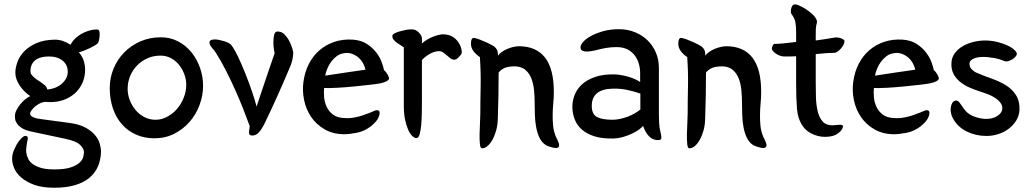

<svg xmlns="http://www.w3.org/2000/svg" viewBox="-20 -619 4837 901"><path d="M130 -1Q100 -7 83.5 -17.5Q67 -28 59.5 -39.5Q52 -51 51 -60.5Q50 -70 50 -74Q50 -88 57.5 -102.5Q65 -117 75.5 -130Q86 -143 98.5 -153Q111 -163 122 -168Q91 -189 71.5 -219Q52 -249 52 -278Q52 -300 61.5 -327Q71 -354 92.5 -377Q114 -400 149.5 -416Q185 -432 238 -433Q257 -433 275.5 -426.5Q294 -420 311 -409Q323 -433 348 -451Q373 -469 405 -477Q411 -479 425 -480.5Q439 -482 443 -478Q447 -474 447.5 -464.5Q448 -455 447 -445Q446 -435 443.5 -426.5Q441 -418 439 -416Q434 -411 423 -404.5Q412 -398 399 -392Q386 -386 373 -381Q360 -376 350 -373Q367 -355 374 -330Q381 -305 379 -280Q377 -250 364 -224Q351 -198 329 -179Q307 -160 277 -149.5Q247 -139 211 -140Q199 -140 196 -141Q182 -141 168.5 -134.5Q155 -128 144.5 -119Q134 -110 127.5 -100.5Q121 -91 121 -86Q122 -75 135.5 -69Q149 -63 166 -61L307 -42Q352 -36 380.5 -20.5Q409 -5 425.5 14.5Q442 34 448 55Q454 76 454 94Q453 130 440 161Q427 192 400.5 214.5Q374 237 333 249.5Q292 262 235 262Q178 262 140 248Q102 234 79 213.5Q56 193 46.5 170Q37 147 37 128Q36 107 46.5 83Q57 59 68 44Q77 32 87 24Q97 16 105 20Q113 24 110 35Q107 46 105 62Q103 74 102.5 85Q102 96 107 113Q108 116 112.5 126.5Q117 137 130 148Q143 159 168 167.5Q193 176 235 176Q283 176 310.5 167Q338 158 352.5 145Q367 132 370.5 118Q374 104 374 94Q374 79 356 61Q338 43 285 32ZM202 -199Q245 -203 271.5 -227.5Q298 -252 298 -282Q298 -315 273.5 -334.5Q249 -354 210 -354Q196 -354 181 -351.5Q166 -349 153.5 -342Q141 -335 132.5 -322Q124 -309 123 -289Q122 -275 129.5 -266.5Q137 -258 148 -249Q170 -235 185 -223.5Q200 -212 202 -199Z M495 -206Q495 -253 512.5 -296Q530 -339 562 -372Q594 -405 638 -424.5Q682 -444 735 -444Q779 -444 815.5 -425Q852 -406 878 -374Q904 -342 918.5 -301Q933 -260 933 -216Q933 -171 916.5 -126.5Q900 -82 870 -47.5Q840 -13 798 8.5Q756 30 705 30Q657 30 618 12.5Q579 -5 551.5 -36.5Q524 -68 509.5 -111.5Q495 -155 495 -206ZM733 -358Q700 -358 672 -345.5Q644 -333 623 -311.5Q602 -290 590.5 -261.5Q579 -233 579 -202Q579 -176 588.5 -150.5Q598 -125 615 -104Q632 -83 656.5 -70Q681 -57 710 -57Q739 -57 765.5 -71.5Q792 -86 811.5 -109Q831 -132 842.5 -161.5Q854 -191 854 -221Q854 -245 845.5 -269Q837 -293 821.5 -313Q806 -333 783.5 -345.5Q761 -358 733 -358Z M1152 -27Q1138 -65 1121 -108.5Q1104 -152 1084 -196.5Q1064 -241 1041.5 -285.5Q1019 -330 994 -370Q987 -381 975 -394.5Q963 -408 963 -420Q963 -434 989 -434Q998 -434 1009.5 -431.5Q1021 -429 1032.5 -425.5Q1044 -422 1053 -417Q1062 -412 1065 -408Q1080 -389 1098 -351Q1116 -313 1133 -270Q1150 -227 1164 -185.5Q1178 -144 1184 -119Q1192 -143 1199.5 -165.5Q1207 -188 1216.5 -216Q1226 -244 1238.5 -281Q1251 -318 1269 -370Q1267 -376 1265 -390Q1263 -404 1263 -419Q1263 -436 1265.5 -451Q1268 -466 1276 -470Q1278 -471 1284 -471Q1302 -471 1315.5 -457Q1329 -443 1338 -425.5Q1347 -408 1351.5 -392Q1356 -376 1356 -372Q1356 -356 1352.5 -340.5Q1349 -325 1344 -312Q1327 -272 1312 -237Q1297 -202 1282 -169Q1267 -136 1251.5 -102.5Q1236 -69 1218 -32Q1207 -11 1194 3Q1181 17 1164 17Q1150 17 1149 7Q1148 5 1149 -5Q1150 -15 1152 -27Z M1593 11Q1541 10 1502.5 -12.5Q1464 -35 1440 -70.5Q1416 -106 1407 -149.5Q1398 -193 1404 -235Q1410 -281 1429.5 -319Q1449 -357 1479 -383Q1509 -409 1549 -422.5Q1589 -436 1636 -433Q1676 -430 1703 -412Q1730 -394 1747 -371Q1764 -348 1772 -325Q1780 -302 1782 -290Q1792 -282 1799 -269Q1806 -256 1806 -251Q1803 -236 1765 -228Q1750 -225 1715 -221Q1680 -217 1639.5 -213Q1599 -209 1560.5 -207Q1522 -205 1501 -206Q1499 -187 1501 -163Q1503 -139 1513 -117.5Q1523 -96 1543 -81Q1563 -66 1597 -65Q1619 -63 1644.5 -68Q1670 -73 1680 -77Q1718 -90 1735 -98Q1752 -106 1759 -98Q1765 -92 1757.5 -71Q1750 -50 1720 -26Q1690 -3 1655 4Q1620 11 1593 11ZM1695 -292Q1692 -307 1683.5 -322.5Q1675 -338 1661.5 -349.5Q1648 -361 1630.5 -367Q1613 -373 1593 -369Q1574 -366 1559.5 -355Q1545 -344 1534 -329Q1523 -314 1516 -297Q1509 -280 1506 -264Q1560 -272 1605 -279Q1650 -286 1695 -292Z M1875 -397Q1868 -402 1859 -407.5Q1850 -413 1841.5 -419Q1833 -425 1827 -433Q1821 -441 1821 -450Q1821 -457 1832 -462.5Q1843 -468 1850 -470Q1863 -474 1884.5 -478.5Q1906 -483 1923 -480Q1929 -479 1935.5 -474.5Q1942 -470 1947.5 -464Q1953 -458 1956.5 -451.5Q1960 -445 1960 -440V-415Q1984 -436 2013 -447Q2042 -458 2059 -458Q2088 -458 2108 -444Q2128 -430 2139 -407Q2143 -399 2146 -385Q2149 -371 2144 -364Q2140 -358 2129.5 -347.5Q2119 -337 2108 -339Q2100 -340 2092 -346.5Q2084 -353 2076 -360Q2068 -367 2059.5 -373Q2051 -379 2042 -379Q2019 -379 1996.5 -366Q1974 -353 1960 -337V-156Q1960 -124 1959.5 -91Q1959 -58 1956.5 -31.5Q1954 -5 1949 12Q1944 29 1934 29Q1925 29 1914.5 19Q1904 9 1895.5 -10Q1887 -29 1881 -57Q1875 -85 1875 -121Z M2317 -358Q2323 -367 2334.5 -375Q2346 -383 2359.5 -389Q2373 -395 2388 -398.5Q2403 -402 2415 -402Q2496 -402 2537.5 -349Q2579 -296 2579 -187Q2579 -162 2576.5 -136Q2574 -110 2573.5 -83Q2573 -56 2575.5 -30Q2578 -4 2588 21Q2591 27 2594.5 34.5Q2598 42 2601 49.5Q2604 57 2604 63Q2604 69 2599 73Q2595 76 2587 75.5Q2579 75 2570 72.5Q2561 70 2552.5 67Q2544 64 2540 61Q2522 49 2511.5 27Q2501 5 2496 -22.5Q2491 -50 2490 -79.5Q2489 -109 2489 -136Q2489 -167 2486 -196.5Q2483 -226 2474 -249.5Q2465 -273 2448.5 -288.5Q2432 -304 2406 -307Q2387 -309 2362.5 -304.5Q2338 -300 2320 -279Q2320 -225 2319 -170.5Q2318 -116 2316 -59Q2315 -30 2308 -5.5Q2301 19 2290.5 37.5Q2280 56 2267.5 66.5Q2255 77 2242 77Q2234 77 2232 57Q2230 37 2230.5 10.5Q2231 -16 2232.5 -43Q2234 -70 2234 -85Q2234 -145 2235.5 -210.5Q2237 -276 2232 -351Q2218 -360 2206.5 -373Q2195 -386 2191 -403Q2190 -407 2190 -413.5Q2190 -420 2191 -426Q2192 -432 2194.5 -436.5Q2197 -441 2202 -441Q2207 -441 2214 -439Q2221 -437 2227 -435Q2234 -432 2244 -428Q2254 -424 2264 -419.5Q2274 -415 2283.5 -410Q2293 -405 2299 -401Q2308 -394 2312.5 -384.5Q2317 -375 2317 -360Z M2984 -277Q2984 -298 2978 -319.5Q2972 -341 2959 -358.5Q2946 -376 2925 -387Q2904 -398 2873 -398Q2848 -398 2824.5 -394Q2801 -390 2783 -385Q2713 -367 2705 -390Q2701 -402 2713 -418Q2725 -434 2749.5 -448Q2774 -462 2808.5 -472Q2843 -482 2884 -482Q2925 -482 2959.5 -468Q2994 -454 3019 -429.5Q3044 -405 3058 -372Q3072 -339 3072 -301V-83Q3072 -68 3073 -44Q3074 -20 3079 -1Q3087 29 3081 35Q3076 39 3065.5 38.5Q3055 38 3045 34Q3032 29 3019.5 13.5Q3007 -2 2998 -28Q2993 -22 2980.5 -12.5Q2968 -3 2949 6.5Q2930 16 2906.5 23Q2883 30 2857 31Q2805 32 2769 20.5Q2733 9 2710.5 -11Q2688 -31 2677.5 -57.5Q2667 -84 2666 -113Q2665 -143 2676 -172Q2687 -201 2711 -223Q2735 -245 2773 -258Q2811 -271 2864 -270Q2893 -269 2928 -259Q2963 -249 2984 -234ZM2985 -180Q2957 -190 2923.5 -197Q2890 -204 2856 -203Q2757 -201 2757 -122Q2757 -83 2781.5 -70Q2806 -57 2855 -57Q2871 -57 2889.5 -61Q2908 -65 2925.5 -71.5Q2943 -78 2958.5 -87Q2974 -96 2985 -105Z M3290 -358Q3296 -367 3307.5 -375Q3319 -383 3332.5 -389Q3346 -395 3361 -398.5Q3376 -402 3388 -402Q3469 -402 3510.5 -349Q3552 -296 3552 -187Q3552 -162 3549.5 -136Q3547 -110 3546.5 -83Q3546 -56 3548.5 -30Q3551 -4 3561 21Q3564 27 3567.5 34.5Q3571 42 3574 49.5Q3577 57 3577 63Q3577 69 3572 73Q3568 76 3560 75.5Q3552 75 3543 72.5Q3534 70 3525.5 67Q3517 64 3513 61Q3495 49 3484.5 27Q3474 5 3469 -22.5Q3464 -50 3463 -79.5Q3462 -109 3462 -136Q3462 -167 3459 -196.5Q3456 -226 3447 -249.5Q3438 -273 3421.5 -288.5Q3405 -304 3379 -307Q3360 -309 3335.5 -304.5Q3311 -300 3293 -279Q3293 -225 3292 -170.5Q3291 -116 3289 -59Q3288 -30 3281 -5.5Q3274 19 3263.5 37.5Q3253 56 3240.5 66.5Q3228 77 3215 77Q3207 77 3205 57Q3203 37 3203.5 10.5Q3204 -16 3205.5 -43Q3207 -70 3207 -85Q3207 -145 3208.5 -210.5Q3210 -276 3205 -351Q3191 -360 3179.5 -373Q3168 -386 3164 -403Q3163 -407 3163 -413.5Q3163 -420 3164 -426Q3165 -432 3167.5 -436.5Q3170 -441 3175 -441Q3180 -441 3187 -439Q3194 -437 3200 -435Q3207 -432 3217 -428Q3227 -424 3237 -419.5Q3247 -415 3256.5 -410Q3266 -405 3272 -401Q3281 -394 3285.5 -384.5Q3290 -375 3290 -360Z M3716 -466Q3716 -497 3712.5 -515Q3709 -533 3695 -552Q3692 -555 3691.5 -561.5Q3691 -568 3692 -575Q3693 -582 3696 -588Q3699 -594 3703 -597Q3711 -601 3727 -594.5Q3743 -588 3759.5 -577.5Q3776 -567 3789 -555.5Q3802 -544 3805 -538Q3814 -527 3814 -515Q3809 -497 3808.5 -483.5Q3808 -470 3808 -452V-429Q3831 -432 3853 -435.5Q3875 -439 3898 -443Q3904 -444 3911.5 -443Q3919 -442 3926 -439.5Q3933 -437 3938 -433.5Q3943 -430 3943 -427Q3943 -419 3938.5 -409.5Q3934 -400 3926.5 -391.5Q3919 -383 3910.5 -377Q3902 -371 3895 -371Q3866 -371 3839 -368L3808 -365V-233Q3808 -198 3809 -162.5Q3810 -127 3817 -97.5Q3824 -68 3840 -49.5Q3856 -31 3886 -31Q3893 -31 3901.5 -32Q3910 -33 3917.5 -33.5Q3925 -34 3930.5 -32.5Q3936 -31 3936 -26Q3936 -22 3932.5 -15Q3929 -8 3921.5 -0.5Q3914 7 3901.5 13.5Q3889 20 3872 22Q3834 27 3799.5 13Q3765 -1 3748 -26Q3724 -60 3720 -108Q3716 -156 3716 -229V-355Q3702 -354 3688 -354Q3674 -354 3658 -354Q3652 -354 3642.5 -357Q3633 -360 3624 -365.5Q3615 -371 3608.5 -378Q3602 -385 3602 -393Q3603 -399 3606.5 -405.5Q3610 -412 3613 -413Q3622 -413 3632 -413.5Q3642 -414 3652 -415L3716 -422Z M4173 11Q4121 10 4082.5 -12.5Q4044 -35 4020 -70.5Q3996 -106 3987 -149.5Q3978 -193 3984 -235Q3990 -281 4009.5 -319Q4029 -357 4059 -383Q4089 -409 4129 -422.5Q4169 -436 4216 -433Q4256 -430 4283 -412Q4310 -394 4327 -371Q4344 -348 4352 -325Q4360 -302 4362 -290Q4372 -282 4379 -269Q4386 -256 4386 -251Q4383 -236 4345 -228Q4330 -225 4295 -221Q4260 -217 4219.5 -213Q4179 -209 4140.5 -207Q4102 -205 4081 -206Q4079 -187 4081 -163Q4083 -139 4093 -117.5Q4103 -96 4123 -81Q4143 -66 4177 -65Q4199 -63 4224.5 -68Q4250 -73 4260 -77Q4298 -90 4315 -98Q4332 -106 4339 -98Q4345 -92 4337.5 -71Q4330 -50 4300 -26Q4270 -3 4235 4Q4200 11 4173 11ZM4275 -292Q4272 -307 4263.5 -322.5Q4255 -338 4241.5 -349.5Q4228 -361 4210.5 -367Q4193 -373 4173 -369Q4154 -366 4139.5 -355Q4125 -344 4114 -329Q4103 -314 4096 -297Q4089 -280 4086 -264Q4140 -272 4185 -279Q4230 -286 4275 -292Z M4445 -325Q4446 -349 4460 -368.5Q4474 -388 4496.5 -401.5Q4519 -415 4547 -422Q4575 -429 4604 -429Q4636 -429 4669.5 -419.5Q4703 -410 4726 -396Q4734 -391 4744 -381Q4754 -371 4751 -362Q4750 -358 4744 -351.5Q4738 -345 4729.5 -340Q4721 -335 4711 -332Q4701 -329 4692 -333Q4667 -343 4650 -346Q4633 -349 4614 -351Q4576 -354 4554 -346Q4532 -338 4530 -324Q4528 -307 4538.5 -295.5Q4549 -284 4562 -278Q4597 -263 4632.5 -250.5Q4668 -238 4697 -221Q4729 -202 4747.5 -173Q4766 -144 4764 -100Q4762 -74 4748 -52Q4734 -30 4712.5 -14Q4691 2 4664 10.5Q4637 19 4609 19Q4559 19 4516.5 -2Q4474 -23 4452 -63Q4446 -73 4443 -87Q4440 -101 4441.5 -113.5Q4443 -126 4448.5 -135.5Q4454 -145 4464 -147Q4474 -149 4482.5 -138Q4491 -127 4503 -109Q4519 -85 4548 -73.5Q4577 -62 4604 -61Q4636 -60 4658 -73.5Q4680 -87 4683 -104Q4686 -121 4676 -135Q4666 -149 4650 -159.5Q4634 -170 4615.5 -177Q4597 -184 4584 -188Q4555 -197 4529 -208.5Q4503 -220 4484 -236Q4465 -252 4454 -273.5Q4443 -295 4445 -325Z"/></svg>

Font: Yeon Sung
Style: Regular
Weight: 400
Version: Version 1.001